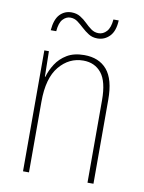

<svg xmlns="http://www.w3.org/2000/svg" viewBox="-81 -767 620 824"><g transform="rotate(10 229.0 -354.5)"><path d="M250 -537Q314 -537 349 -496Q384 -455 384 -366V0H358V-359Q358 -441 329 -477Q300 -513 250 -513Q188 -513 145.5 -462Q103 -411 103 -308V0H77V-527H97L99 -416H101Q109 -445 127 -473Q145 -501 175 -519Q205 -537 250 -537ZM89 -617Q93 -665 113.5 -686.5Q134 -708 164 -708Q186 -708 202.5 -698Q219 -688 232.5 -674.5Q246 -661 260.5 -650.5Q275 -640 293 -640Q313 -640 328 -656.5Q343 -673 346 -709H369Q367 -662 345 -639.5Q323 -617 292 -617Q270 -617 253.5 -627.5Q237 -638 223 -651Q209 -664 195 -674.5Q181 -685 163 -685Q145 -685 130.5 -669.5Q116 -654 113 -617Z"/></g></svg>

Font: Noto Sans Telugu Condensed Thin
Style: Regular
Weight: 100
Width: 3
Designer: Jelle Bosma - Monotype Design Team
Foundry: Monotype Imaging Inc.
Version: Version 2.005; ttfautohint (v1.8.4.7-5d5b)